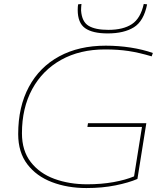

<svg xmlns="http://www.w3.org/2000/svg" viewBox="-20 -941 829 971"><path d="M417 10Q321 10 242.5 -20Q164 -50 118 -110.5Q72 -171 72 -263Q72 -401 126 -501.5Q180 -602 279.5 -656Q379 -710 515 -710Q579 -710 640.5 -700.5Q702 -691 753 -673L747 -656Q683 -675 630 -683Q577 -691 511 -691Q384 -691 289.5 -638.5Q195 -586 143 -490.5Q91 -395 91 -267Q91 -179 135.5 -121.5Q180 -64 255 -36.5Q330 -9 421 -9Q493 -9 554 -20Q615 -31 658 -49L698 -299H422L425 -318H720L675 -36Q631 -17 564 -3.5Q497 10 417 10ZM525 -772Q448 -772 410.5 -798.5Q373 -825 373 -891Q373 -898 373.5 -905.5Q374 -913 375 -919L392 -921Q391 -912 390.5 -904Q390 -896 390 -888Q394 -831 428 -810.5Q462 -790 528 -790Q603 -790 647 -819Q691 -848 707 -921L724 -919Q707 -834 657 -803Q607 -772 525 -772Z"/></svg>

Font: Georama Extended Thin
Style: Italic
Weight: 100
Width: 7
Italic angle: -9°
Designer: Jean-Baptiste Levee
Foundry: Production Type
Version: Version 1.000